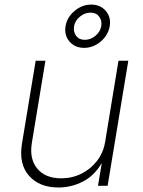

<svg xmlns="http://www.w3.org/2000/svg" viewBox="-20 -811 625 838"><path d="M234.9 7.3Q151.9 7.3 106.4 -44.2Q61 -95.7 76.2 -186L135.7 -545.9H178.2L119.1 -188Q107.4 -117.2 142.8 -75Q178.2 -32.7 247.1 -32.7Q294.4 -32.7 335 -52.7Q375.5 -72.8 403.3 -108.6Q431.2 -144.5 439 -192.4L497.1 -545.9H540L449.7 0H407.7L424.3 -99.6Q392.1 -44.4 341.8 -18.6Q291.5 7.3 234.9 7.3ZM347.2 -602.1Q307.1 -602.1 283.4 -629.6Q259.8 -657.2 266.1 -696.8Q272.5 -735.8 305.4 -763.4Q338.4 -791 377.9 -791Q418 -791 441.7 -763.4Q465.3 -735.8 459 -696.8Q452.1 -657.2 419.4 -629.6Q386.7 -602.1 347.2 -602.1ZM350.1 -637.2Q375 -637.2 396.2 -654.5Q417.5 -671.9 421.9 -696.8Q425.8 -721.2 412.8 -738.5Q399.9 -755.9 375 -755.9Q350.1 -755.9 328.9 -738.5Q307.6 -721.2 303.2 -696.8Q299.3 -671.9 312.3 -654.5Q325.2 -637.2 350.1 -637.2Z"/></svg>

Font: Inter Extra Light
Style: Italic
Weight: 200
Italic angle: -9.39999°
Designer: Rasmus Andersson
Foundry: rsms
Version: Version 4.000;git-3c8e0fc